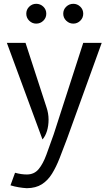

<svg xmlns="http://www.w3.org/2000/svg" viewBox="-20 -742 569 1008"><path d="M121 246Q101 245 78.5 241.2Q56 237.5 35 231L59 165Q75.5 169.5 91.2 171.8Q107 174 121 174Q159.5 174 182.8 146Q206 118 223.5 70.2Q241 22.5 262 -37L417 -517H514L331 -11Q311 42 293 88.2Q275 134.5 253 170Q231 205.5 199.5 225.5Q168 245.5 121 246ZM203 -10 16 -517H114L224 -179Q235 -147 235 -114.2Q235 -81.5 226.5 -54Q218 -26.5 203 -10ZM170 -618Q149 -618 133.5 -633.2Q118 -648.5 118 -670Q118 -692 133.5 -707Q149 -722 170 -722Q192 -722 207.5 -707Q223 -692 223 -670Q223 -648.5 207.5 -633.2Q192 -618 170 -618ZM365 -618Q343.5 -618 327.8 -633.2Q312 -648.5 312 -670Q312 -692 327.8 -707Q343.5 -722 365 -722Q386 -722 401.5 -707Q417 -692 417 -670Q417 -648.5 401.5 -633.2Q386 -618 365 -618Z"/></svg>

Font: Expletus Sans
Style: Regular
Weight: 400
Designer: Jasper de Waard
Foundry: Designtown
Version: Version 7.500